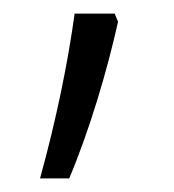

<svg xmlns="http://www.w3.org/2000/svg" viewBox="-20 -133 257 283"><path d="M154 -101 149 -113H90C80 -40 63 43 39 130H82C112 59 138 -29 154 -101Z"/></svg>

Font: Noto Sans SemiCondensed Light
Style: Regular
Weight: 300
Width: 4
Designer: Monotype Design Team
Foundry: Monotype Imaging Inc.
Version: Version 2.013